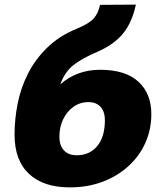

<svg xmlns="http://www.w3.org/2000/svg" viewBox="-20 -795 715 831"><path d="M282 16Q168 16 105.5 -42.5Q43 -101 43 -212Q43 -279 56.5 -347Q70 -415 101.5 -477Q133 -539 185 -589.5Q237 -640 313 -671Q364 -692 384.5 -714Q405 -736 413 -774L568 -775Q552 -699 513.5 -651Q475 -603 402 -571Q338 -544 299.5 -514.5Q261 -485 241 -430Q313 -493 413 -493Q523 -493 579 -441.5Q635 -390 635 -301Q635 -235 609.5 -177.5Q584 -120 536.5 -76.5Q489 -33 424.5 -8.5Q360 16 282 16ZM312 -123Q368 -123 401 -163Q434 -203 434 -275Q434 -311 415.5 -332Q397 -353 363 -353Q326 -353 297.5 -332.5Q269 -312 253 -278Q237 -244 237 -203Q237 -166 256.5 -144.5Q276 -123 312 -123Z"/></svg>

Font: Geist Black
Style: Italic
Weight: 900
Italic angle: -12°
Designer: Basement.studio, Andrés Briganti, Mateo Zaragoza
Foundry: Basement.studio, Vercel, Andrés Briganti, Guido Ferreyra, Mateo Zaragoza
Version: Version 1.500; ttfautohint (v1.8.4.7-5d5b)